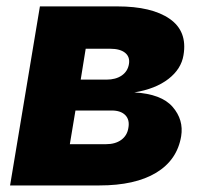

<svg xmlns="http://www.w3.org/2000/svg" viewBox="-20 -565 623 585"><path d="M10.7 0 101.6 -545.5H337.4Q442.5 -545.5 497 -507.6Q551.5 -469.8 539.1 -397Q532.3 -354.8 493.1 -324.4Q453.8 -294 389.2 -283.4Q471.9 -278.8 506 -239.3Q540.1 -199.9 532 -149.9Q519.9 -77.4 455.8 -38.7Q391.7 0 282.7 0ZM192.8 -125.7H303.3Q331.3 -125.7 349.4 -138.8Q367.5 -152 371.1 -175.1Q375.7 -199.9 361.9 -214.1Q348 -228.3 320.3 -228.3H209.9ZM225.9 -322.4H304.7Q332.7 -322.4 351 -335Q369.3 -347.7 372.9 -370Q376.4 -391.7 361.2 -404.1Q345.9 -416.5 315.3 -416.5H241.1Z"/></svg>

Font: Inter UI Extra Bold
Style: Italic
Weight: 800
Italic angle: 9.39999°
Designer: Rasmus Andersson
Foundry: rsms
Version: 3.2;8d6f07862